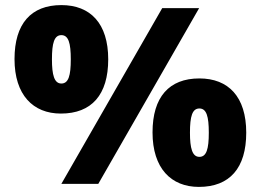

<svg xmlns="http://www.w3.org/2000/svg" viewBox="-20 -722 1024 754"><path d="M219 -276C340 -276 405 -350 405 -489C405 -630 335 -702 221 -702C102 -702 37 -629 37 -490C37 -349 110 -276 219 -276ZM221 0H366L762 -690H617ZM221 -394C193 -394 184 -428 184 -489C184 -553 193 -584 221 -584C249 -584 258 -553 258 -489C258 -425 249 -394 221 -394ZM761 12C882 12 947 -62 947 -201C947 -342 877 -414 763 -414C644 -414 579 -341 579 -202C579 -61 652 12 761 12ZM763 -106C735 -106 726 -140 726 -201C726 -265 735 -296 763 -296C791 -296 800 -265 800 -201C800 -137 791 -106 763 -106Z"/></svg>

Font: Noto Sans Kannada Black
Style: Regular
Weight: 900
Designer: Jelle Bosma - Monotype Design Team
Foundry: Monotype Imaging Inc.
Version: Version 2.005